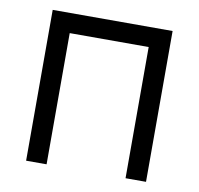

<svg xmlns="http://www.w3.org/2000/svg" viewBox="-66 -608 700 677"><g transform="rotate(10 284.5 -270.0)"><path d="M69.7 0V-540H499V0H425.7V-469.7H143V0Z"/></g></svg>

Font: Manrope ExtraLight
Style: Regular
Weight: 200
Designer: Mikhail Sharanda
Foundry: Mikhail Sharanda
Version: Version 4.505